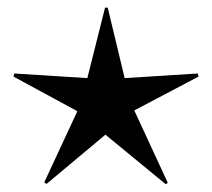

<svg xmlns="http://www.w3.org/2000/svg" viewBox="-20 -478 551 499"><path d="M411 1 254 -128 101 0 95 -4 181 -189 15 -279 17 -287 207 -275 253 -458H260L304 -275L494 -287L496 -279L329 -191L416 -3Z"/></svg>

Font: Noto Sans Arabic UI Lt
Style: Regular
Weight: 300
Designer: Monotype Design Team, Nadine Chahine and Nizar Qandah
Foundry: Monotype Imaging Inc.
Version: Version 2.010; ttfautohint (v1.8.4.7-5d5b)